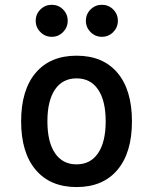

<svg xmlns="http://www.w3.org/2000/svg" viewBox="-20 -755 626 785"><path d="M293 9.8Q185.5 9.8 126 -60.5Q66.4 -130.9 66.4 -258.8Q66.4 -387.2 126 -457.3Q185.5 -527.3 293 -527.3Q400.9 -527.3 460.2 -457.3Q519.5 -387.2 519.5 -258.8Q519.5 -130.9 460.2 -60.5Q400.9 9.8 293 9.8ZM293 -83Q350.1 -83 381.1 -128.9Q412.1 -174.8 412.1 -258.8Q412.1 -343.3 381.1 -388.9Q350.1 -434.6 293 -434.6Q235.8 -434.6 204.8 -388.9Q173.8 -343.3 173.8 -258.8Q173.8 -174.8 204.8 -128.9Q235.8 -83 293 -83ZM396.5 -604.5Q369.6 -604.5 350.3 -623.8Q331.1 -643.1 331.1 -669.9Q331.1 -697.3 350.3 -716.3Q369.6 -735.4 396.5 -735.4Q423.8 -735.4 442.9 -716.3Q461.9 -697.3 461.9 -669.9Q461.9 -643.1 442.9 -623.8Q423.8 -604.5 396.5 -604.5ZM191.4 -604.5Q164.6 -604.5 145.3 -623.8Q126 -643.1 126 -669.9Q126 -697.3 145.3 -716.3Q164.6 -735.4 191.4 -735.4Q218.8 -735.4 237.8 -716.3Q256.8 -697.3 256.8 -669.9Q256.8 -643.1 237.8 -623.8Q218.8 -604.5 191.4 -604.5Z"/></svg>

Font: Cascadia Code
Style: Regular
Weight: 400
Monospace: yes
Designer: Aaron Bell
Foundry: Saja Typeworks
Version: Version 2106.017